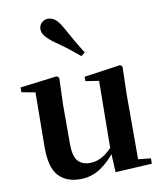

<svg xmlns="http://www.w3.org/2000/svg" viewBox="-94 -930 865 1022"><g transform="rotate(-10 339.0 -419.5)"><path d="M256 16Q182 16 140 -29.5Q98 -75 99 -188L102 -498L132 -475L28 -494V-520L228 -545L240 -535L235 -389V-178Q235 -111 258 -85.5Q281 -60 322 -60Q365 -60 402.5 -86Q440 -112 470 -154L503 -103H456Q418 -51 368.5 -17.5Q319 16 256 16ZM448 12 442 -109V-112L446 -482L374 -493V-517L571 -545L582 -535L578 -389V-35L646 -28V1ZM397 -644 376 -628Q350 -650 321 -673Q292 -696 248 -726Q218 -748 202 -767Q186 -786 186 -806Q186 -828 201 -841.5Q216 -855 234 -855Q256 -855 273.5 -841Q291 -827 309 -795Q337 -744 357.5 -709Q378 -674 397 -644Z"/></g></svg>

Font: Noto Serif JP ExtraLight
Style: Bold
Weight: 700
Version: Version 2.003-H1;hotconv 1.1.1;makeotfexe 2.6.0